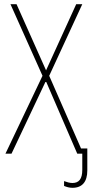

<svg xmlns="http://www.w3.org/2000/svg" viewBox="-20 -734 437 917"><path d="M326 163C373 163 397 134 397 80V-25H367L215 -372L373 -714H344L200 -398L59 -714H30L183 -372L6 0H35L199 -347L349 0H373V77C373 121 357 140 326 140C313 140 300 136 286 131V154C298 159 311 163 326 163Z"/></svg>

Font: Noto Sans Condensed Thin
Style: Regular
Weight: 100
Width: 3
Designer: Monotype Design Team
Foundry: Monotype Imaging Inc.
Version: Version 2.013